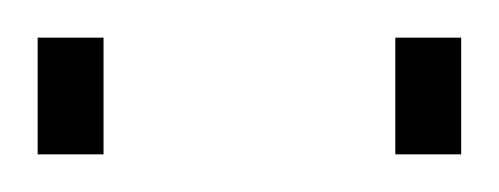

<svg xmlns="http://www.w3.org/2000/svg" viewBox="-20 -720 265 102"><path d="M0 -638V-700H35V-638ZM190 -638V-700H225V-638Z"/></svg>

Font: TypoPRO Titillium Text
Style: 1 wt
Weight: 100
Designer: Accademia di Belle Arti di Urbino and others
Foundry: Accademia di Belle Arti di Urbino and others.
Version: Version 25.000